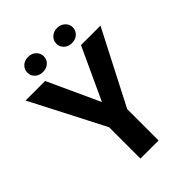

<svg xmlns="http://www.w3.org/2000/svg" viewBox="-249 -998 1116 1116"><g transform="rotate(-45 309.0 -440.0)"><path d="M308.6 -390.6 456.5 -710.9H616.7L383.3 -257.8V0H234.4V-257.8L1 -710.9H161.6ZM123 -817.9Q123 -844.2 141.8 -862.1Q160.6 -879.9 190.4 -879.9Q220.7 -879.9 239.3 -861.6Q257.8 -843.3 257.8 -817.9Q257.8 -792.5 239.3 -774.4Q220.7 -756.3 190.4 -756.3Q161.6 -756.3 142.3 -773.7Q123 -791 123 -817.9ZM360.8 -817.9Q360.8 -843.8 380.1 -861.8Q399.4 -879.9 428.2 -879.9Q456.5 -879.9 476.3 -862.1Q496.1 -844.2 496.1 -817.9Q496.1 -792.5 477.3 -774.2Q458.5 -755.9 428.2 -755.9Q397.9 -755.9 379.4 -774.2Q360.8 -792.5 360.8 -817.9Z"/></g></svg>

Font: Robotiche
Style: Bold
Weight: 700
Designer: Google
Version: Version 2.001150; 2014